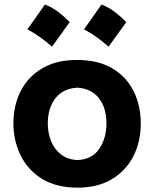

<svg xmlns="http://www.w3.org/2000/svg" viewBox="-20 -839 700 873"><path d="M333.5 14.2Q234.4 14.2 169.4 -26.9Q104.5 -67.9 72.8 -134.5Q41 -201.2 41 -277.8Q41 -360.4 74.5 -425.5Q107.9 -490.7 172.4 -528.6Q236.8 -566.4 330.1 -566.4Q426.3 -566.4 490.7 -528.1Q555.2 -489.7 587.6 -424.3Q620.1 -358.9 620.1 -277.8Q620.1 -194.8 586.4 -128.7Q552.7 -62.5 488.5 -24.2Q424.3 14.2 333.5 14.2ZM332.5 -111.3Q398.9 -114.3 431.4 -162.4Q463.9 -210.4 463.9 -277.8Q463.9 -349.1 429.9 -392.3Q396 -435.5 332.5 -440.4Q266.1 -437 231.7 -391.8Q197.3 -346.7 197.3 -277.8Q197.3 -234.4 212.4 -197Q227.5 -159.7 257.6 -136.5Q287.6 -113.3 332.5 -111.3ZM441.5 -818.5Q471.6 -807.2 499.8 -786.3Q528 -765.3 554.3 -738.5Q514 -682.1 473.7 -626.8Q449 -648.8 421.4 -668.7Q393.7 -688.5 362 -705.7Q382.4 -734.7 402.3 -762.6Q422.2 -790.6 441.5 -818.5ZM184.2 -818.5Q214.3 -807.2 242.5 -786.3Q270.6 -765.3 297 -738.5Q256.7 -682.1 216.4 -626.8Q191.7 -648.8 164 -668.7Q136.4 -688.5 104.7 -705.7Q125.1 -734.7 145 -762.6Q164.8 -790.6 184.2 -818.5Z"/></svg>

Font: Pinar DS1 Bold
Style: Regular
Weight: 700
Designer: Amin Abedi
Version: Version 3.000